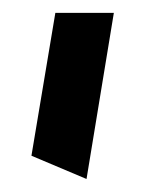

<svg xmlns="http://www.w3.org/2000/svg" viewBox="-20 -874 225 298"><path d="M114.3 -596.2 28.8 -632.3 65.9 -854H156.7Z"/></svg>

Font: Pinar DS4 ExtraBold
Style: Regular
Weight: 800
Designer: Amin Abedi
Version: Version 3.000